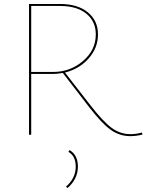

<svg xmlns="http://www.w3.org/2000/svg" viewBox="-20 -678 737 966"><path d="M694 -11 697 -1Q665 7 636 7Q581 7 536 -25.5Q491 -58 427 -141L296 -311Q269 -306 247 -306H137V0H126V-658H282Q371 -658 422 -616Q473 -574 473 -505Q473 -437 426 -384Q379 -331 307 -313L436 -147Q499 -66 542 -34.5Q585 -3 637 -3Q663 -3 694 -11ZM137 -316H247Q333 -316 397.5 -371Q462 -426 462 -505Q462 -570 414.5 -609Q367 -648 282 -648H137ZM330 77Q372 102 372 160Q372 222 320 268L312 261Q361 219 361 160Q361 107 324 86Z"/></svg>

Font: EauTest Hairline
Style: Regular
Weight: 250
Designer: Christian Thalmann (Catharsis Fonts)
Version: Version 0.001;PS 000.001;hotconv 1.0.88;makeotf.lib2.5.64775